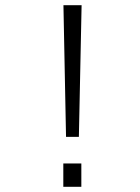

<svg xmlns="http://www.w3.org/2000/svg" viewBox="-20 -720 540 740"><path d="M234.5 -192.5 224.5 -700H294.5L284 -192.5ZM224 -90H293.5V0H224Z"/></svg>

Font: Trispace Thin ExtraLight
Style: Regular
Weight: 250
Version: Version 1.210